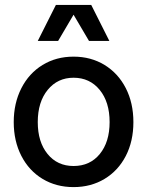

<svg xmlns="http://www.w3.org/2000/svg" viewBox="-20 -747 600 783"><path d="M36 -249Q36 -326 67 -387Q98 -448 153.5 -482Q209 -516 280 -516Q351 -516 406.5 -482Q462 -448 493 -387.5Q524 -327 524 -249Q524 -171 493 -111Q462 -51 406.5 -17.5Q351 16 280 16Q209 16 153.5 -17.5Q98 -51 67 -111.5Q36 -172 36 -249ZM280 -70Q347 -70 387 -119Q427 -168 427 -249Q427 -331 386.5 -380.5Q346 -430 280 -430Q215 -430 174.5 -380.5Q134 -331 134 -249Q134 -168 174 -119Q214 -70 280 -70ZM352 -727 426 -580H343L280 -687L217 -580H134L208 -727Z"/></svg>

Font: MedMera Sans Display
Style: Regular
Weight: 500
Designer: Kasper Nordkvist
Foundry: UNCUT.wtf
Version: Version 1.300